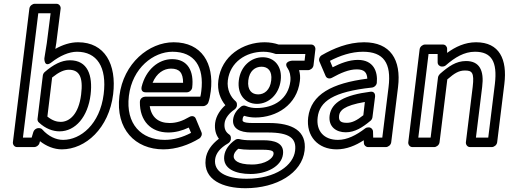

<svg xmlns="http://www.w3.org/2000/svg" viewBox="-20 -751 2686 1013"><path d="M101 -25 182 -681H247L227 -524L214 -443C214 -443 212 -390 253 -423C295 -456 344 -478 386 -478C491 -478 545 -398 527 -254C507 -95 405 -13 313 -13C276 -13 236 -31 203 -68C199 -73 191 -75 186 -75H183C170 -75 159 -65 156 -55L147 -25ZM48 0C47 11 55 25 70 25H161C171 25 184 17 188 5L191 -6C224 20 265 37 306 37C432 37 555 -75 577 -254C596 -412 533 -528 392 -528C351 -528 311 -515 272 -493L277 -524L300 -706C301 -717 293 -731 278 -731H163C152 -731 137 -721 135 -706ZM185 -105C220 -72 259 -58 294 -58C378 -58 444 -135 458 -252C470 -353 443 -433 349 -433C304 -433 261 -410 216 -371C210 -366 207 -359 206 -353L178 -124C177 -117 180 -109 185 -105ZM230 -136 255 -342C291 -371 318 -383 343 -383C397 -383 420 -347 408 -252C395 -147 346 -108 300 -108C279 -108 256 -115 230 -136Z M660 -245C678 -393 790 -478 890 -478C1007 -478 1058 -398 1042 -270C1041 -260 1039 -249 1037 -241H747C737 -241 718 -234 718 -213C717 -113 776 -52 868 -52C906 -52 942 -62 976 -78L988 -50C944 -27 897 -13 849 -13C726 -13 642 -96 660 -245ZM610 -245C589 -70 693 37 842 37C910 37 977 13 1031 -20C1042 -27 1048 -42 1043 -53L1013 -125C1007 -140 991 -141 979 -134C943 -113 912 -102 875 -102C816 -102 779 -132 770 -191H1052C1062 -191 1075 -199 1079 -210C1085 -225 1089 -246 1092 -270C1110 -416 1045 -528 896 -528C766 -528 631 -417 610 -245ZM748 -264H966C981 -264 993 -278 994 -289C1004 -374 972 -439 888 -439C816 -439 749 -383 727 -292C725 -282 726 -264 748 -264ZM785 -314C806 -365 844 -389 882 -389C927 -389 946 -367 946 -314Z M1163 72C1155 140 1223 167 1302 167C1385 167 1465 128 1473 63C1481 2 1425 -11 1370 -11H1303C1277 -11 1259 -13 1243 -17C1236 -19 1226 -17 1221 -13C1188 10 1167 39 1163 72ZM1213 72C1214 60 1220 48 1237 34C1255 37 1274 39 1297 39H1364C1421 39 1425 48 1423 63C1421 82 1384 117 1309 117C1232 117 1211 92 1213 72ZM1115 89C1119 59 1140 30 1184 5C1192 0 1197 -8 1198 -16V-20C1199 -29 1196 -37 1190 -41C1172 -53 1161 -71 1165 -102C1168 -128 1191 -156 1217 -173C1224 -178 1229 -186 1230 -193V-197C1231 -205 1228 -213 1223 -217C1198 -238 1176 -278 1182 -327C1194 -423 1277 -478 1370 -478C1394 -478 1415 -473 1432 -467C1434 -466 1438 -466 1440 -466H1591L1587 -431H1522C1522 -431 1471 -428 1498 -390C1508 -376 1515 -351 1512 -323C1501 -230 1428 -181 1333 -181C1315 -181 1295 -184 1277 -192C1269 -196 1258 -194 1251 -188C1232 -173 1214 -152 1210 -122C1204 -74 1244 -52 1306 -52H1393C1508 -52 1545 -21 1537 44C1528 120 1436 192 1281 192C1166 192 1107 152 1115 89ZM1065 89C1052 198 1156 242 1275 242C1440 242 1573 162 1587 44C1600 -61 1521 -102 1400 -102H1313C1255 -102 1259 -114 1260 -122C1261 -132 1263 -135 1268 -140C1287 -134 1308 -131 1327 -131C1440 -131 1547 -198 1562 -323C1565 -344 1563 -362 1558 -381H1606C1617 -381 1632 -391 1634 -406L1644 -491C1645 -502 1637 -516 1622 -516H1450C1430 -523 1404 -528 1376 -528C1263 -528 1148 -457 1132 -327C1125 -272 1143 -227 1169 -196C1144 -174 1120 -141 1115 -102C1111 -68 1119 -40 1135 -19C1097 10 1070 46 1065 89ZM1336 -203C1398 -203 1452 -253 1461 -327C1470 -399 1429 -449 1366 -449C1304 -449 1249 -401 1240 -327C1231 -253 1273 -203 1336 -203ZM1342 -253C1309 -253 1284 -275 1290 -327C1296 -377 1326 -399 1360 -399C1393 -399 1417 -377 1411 -327C1405 -275 1374 -253 1342 -253Z M1656 -132C1666 -216 1738 -267 1942 -289C1955 -290 1967 -302 1968 -314C1974 -373 1951 -435 1868 -435C1821 -435 1774 -416 1735 -396L1721 -430C1773 -457 1833 -478 1895 -478C2003 -478 2046 -419 2030 -291L1997 -25H1949L1948 -58C1947 -70 1937 -79 1926 -79H1923C1917 -79 1911 -77 1906 -73C1860 -38 1812 -13 1763 -13C1690 -13 1647 -59 1656 -132ZM1606 -132C1594 -33 1657 37 1756 37C1808 37 1856 17 1899 -11L1900 4C1900 15 1910 25 1922 25H2016C2027 25 2042 15 2044 0L2080 -291C2098 -437 2039 -528 1901 -528C1816 -528 1739 -495 1678 -460C1667 -454 1660 -439 1665 -427L1698 -350C1704 -336 1720 -334 1732 -341C1777 -366 1821 -385 1862 -385C1904 -385 1916 -367 1918 -336C1731 -312 1621 -253 1606 -132ZM1719 -141C1712 -81 1755 -53 1804 -53C1853 -53 1893 -79 1935 -114C1941 -119 1944 -126 1945 -132L1959 -242C1960 -252 1956 -270 1934 -267C1800 -250 1728 -212 1719 -141ZM1769 -141C1772 -166 1792 -194 1905 -213L1897 -143C1863 -116 1838 -103 1810 -103C1777 -103 1766 -113 1769 -141Z M2187 -25 2241 -466H2289V-422C2289 -409 2300 -400 2311 -400H2315C2322 -400 2329 -403 2333 -407C2380 -448 2429 -478 2486 -478C2573 -478 2605 -426 2591 -308L2556 -25H2491L2524 -293C2535 -379 2510 -429 2439 -429C2386 -429 2347 -401 2301 -361C2296 -356 2292 -349 2291 -343L2252 -25ZM2134 0C2133 11 2141 25 2156 25H2271C2282 25 2297 15 2299 0L2340 -332C2379 -366 2402 -379 2433 -379C2470 -379 2483 -369 2474 -293L2438 0C2437 11 2445 25 2460 25H2575C2586 25 2601 15 2603 0L2641 -308C2657 -438 2615 -528 2492 -528C2433 -528 2383 -504 2339 -472V-494C2339 -505 2330 -516 2317 -516H2222C2211 -516 2196 -506 2194 -491Z"/></svg>

Font: Falling Sky
Style: OuObl
Weight: 400
Designer: Paul D. Hunt
Foundry: Adobe Systems Incorporated
Version: Version 1.02